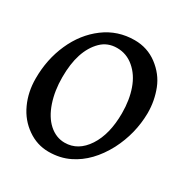

<svg xmlns="http://www.w3.org/2000/svg" viewBox="-150 -742 838 874"><g transform="rotate(30 268.5 -305.0)"><path d="M527.3 -363.3Q525.9 -255.4 476.1 -158.7Q419.9 -52.7 332.5 -10.3Q284.2 13.7 223.6 13.7Q163.1 13.7 112.3 -22Q61 -57.6 34.2 -116.2Q6.8 -175.3 6.8 -246.6Q6.8 -347.2 44.9 -432.6Q83 -518.6 152.8 -570.8Q222.2 -622.6 311 -622.6Q377.4 -622.6 429.2 -584Q481.9 -544.4 504.4 -487.3Q527.3 -428.7 527.3 -365.2ZM125.5 -433.6Q108.9 -382.3 108.9 -312Q108.9 -241.2 128.4 -183.1Q148.4 -124 184.1 -91.8Q221.2 -58.6 266.6 -58.6Q336.9 -58.6 381.8 -127Q426.3 -194.8 426.3 -305.2Q426.3 -375 406.7 -430.2Q387.2 -485.8 347.7 -519Q309.1 -551.8 259.3 -551.8Q209.5 -551.8 176.3 -519Q142.6 -485.8 125.5 -433.6Z"/></g></svg>

Font: Neuton Cursive
Style: Regular
Weight: 500
Designer: Brian M Zick
Version: Version 1.43